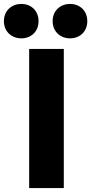

<svg xmlns="http://www.w3.org/2000/svg" viewBox="-86 -951 466 981"><path d="M63 10V-701H240V10ZM111 -843C111 -788 71 -755 23 -755C-25 -755 -66 -788 -66 -843C-66 -898 -25 -931 23 -931C71 -931 111 -898 111 -843ZM360 -843C360 -788 320 -755 272 -755C224 -755 183 -788 183 -843C183 -898 224 -931 272 -931C320 -931 360 -898 360 -843Z"/></svg>

Font: Repo ExtraBold
Style: Bold
Weight: 700
Designer: Stefan Peev
Foundry: Context Ltd
Version: Version 1.502